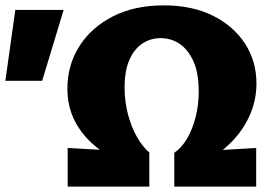

<svg xmlns="http://www.w3.org/2000/svg" viewBox="-26 -695 1030 715"><path d="M450 -77Q379 -109 329 -150.5Q279 -192 252 -245.5Q225 -299 225 -365Q225 -452 269 -522Q313 -592 393.5 -633.5Q474 -675 584 -675Q690 -675 767 -636.5Q844 -598 886.5 -532.5Q929 -467 929 -384Q929 -319 901.5 -260Q874 -201 824 -154.5Q774 -108 706 -77L623 -126Q651 -145 671 -179.5Q691 -214 702.5 -259Q714 -304 714 -354Q714 -424 694 -467.5Q674 -511 642.5 -532Q611 -553 572 -553Q535 -553 504.5 -533Q474 -513 456 -472.5Q438 -432 438 -369Q438 -317 450.5 -269.5Q463 -222 484 -185Q505 -148 530 -127ZM226 0V-144L530 -127V0ZM623 0V-126L928 -144V0ZM131 -394H-6L31 -658H211Z"/></svg>

Font: Ysabeau Infant Black
Style: Regular
Weight: 900
Designer: Christian Thalmann (Catharsis Fonts)
Version: Version 2.001;gftools[0.9.30]; featfreeze: ss01,ss02,lnum